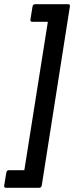

<svg xmlns="http://www.w3.org/2000/svg" viewBox="-76 -735 354 915"><path d="M-47 160Q-58 160 -56 149L-46 88Q-44 76 -33 76H40L152 -631H79Q67 -631 69 -642L79 -704Q81 -715 92 -715H249Q259 -715 257 -704L123 149Q121 160 110 160Z"/></svg>

Font: Sofia Sans Condensed
Style: Bold Italic
Weight: 700
Italic angle: -9°
Version: Version 4.100